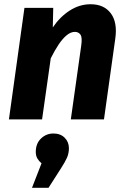

<svg xmlns="http://www.w3.org/2000/svg" viewBox="-20 -569 607 915"><path d="M412 -548.8Q475.4 -548.8 507.9 -505.7Q540.4 -462.7 529.4 -385L475.5 0H317.5L366.9 -350.4Q372.9 -390.8 363.4 -404Q353.9 -417.1 336.9 -417.1Q317.5 -417.1 298.1 -401.3Q278.7 -385.5 259.8 -357.4Q241 -329.3 221.9 -291.3L180.5 0H22.5L96.5 -531.6H233.7L231.6 -438.3Q265.3 -488.4 312.1 -518.6Q358.9 -548.8 412 -548.8ZM234.9 67.2Q268 67.2 288.2 87.3Q308.4 107.4 308.4 137.5Q308.4 161.3 299.4 182.1Q290.4 202.8 270.4 233.5L211.3 325.9H132.5L177.9 209.2Q165.7 199.3 158.1 186.2Q150.5 173.1 150.5 154.9Q150.5 115.2 175.3 91.2Q200.1 67.2 234.9 67.2Z"/></svg>

Font: Fira Sans Variable
Style: Italic
Weight: 397
Italic angle: -8°
Designer: Carrois Corporate & Edenspiekermann AG
Foundry: Carrois Corporate GbR & Edenspiekermann AG
Version: Version 4.202